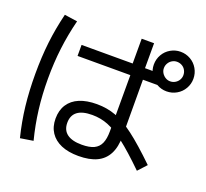

<svg xmlns="http://www.w3.org/2000/svg" viewBox="-125 -885 1115 1038"><g transform="rotate(20 432.0 -366.0)"><path d="M232.4 -164.1Q232.4 -211.9 254.4 -245.6Q276.4 -279.3 317.4 -296.4Q358.4 -313.5 417 -313.5Q475.6 -313.5 525.9 -294.9Q576.2 -276.4 636.7 -230.5Q697.3 -184.6 787.1 -97.7L742.2 -48.8Q658.2 -130.9 603 -173.3Q547.9 -215.8 504.9 -232.9Q461.9 -250 413.1 -250Q356.4 -250 328.1 -228.5Q299.8 -207 299.8 -164.1Q299.8 -122.1 328.6 -100.6Q357.4 -79.1 413.1 -79.1Q457 -79.1 482.9 -91.3Q508.8 -103.5 520.5 -129.9Q532.2 -156.2 532.2 -199.2V-553.7H522.5V-728.5H593.8V-554.7H604.5L605.5 -197.3Q605.5 -135.7 584.5 -95.2Q563.5 -54.7 522 -35.2Q480.5 -15.6 417 -15.6Q358.4 -15.6 317.4 -33.2Q276.4 -50.8 254.4 -84Q232.4 -117.2 232.4 -164.1ZM228.5 -585.9H574.2V-585H704.1V-522.5H228.5ZM631.8 -620.1Q631.8 -651.4 647 -677.7Q662.1 -704.1 688.5 -719.2Q714.8 -734.4 745.1 -734.4Q776.4 -734.4 802.7 -719.2Q829.1 -704.1 844.2 -677.7Q859.4 -651.4 859.4 -620.1Q859.4 -589.8 844.2 -563.5Q829.1 -537.1 802.7 -522Q776.4 -506.8 745.1 -506.8Q714.8 -506.8 688.5 -522Q662.1 -537.1 647 -563.5Q631.8 -589.8 631.8 -620.1ZM801.8 -620.1Q801.8 -635.7 794.4 -648.9Q787.1 -662.1 773.9 -669.4Q760.7 -676.8 745.1 -676.8Q730.5 -676.8 717.8 -669.4Q705.1 -662.1 697.3 -648.9Q689.5 -635.7 689.5 -620.1Q689.5 -605.5 697.3 -592.8Q705.1 -580.1 717.8 -572.3Q730.5 -564.5 745.1 -564.5Q760.7 -564.5 773.9 -572.3Q787.1 -580.1 794.4 -592.8Q801.8 -605.5 801.8 -620.1ZM46.9 -353.5Q46.9 -450.2 56.6 -535.2Q66.4 -620.1 87.9 -708L162.1 -697.3Q140.6 -612.3 130.4 -528.3Q120.1 -444.3 120.1 -352.5Q120.1 -260.7 130.4 -177.2Q140.6 -93.8 162.1 -9.8L87.9 2Q66.4 -84 56.6 -169.9Q46.9 -255.9 46.9 -353.5Z"/></g></svg>

Font: Pretendard GOV Variable
Style: Regular
Weight: 400
Designer: Base glyphs from Inter by Rasmus Andersson; Hangul glyphs from Noto Sans CJK(Source Han Sans) by Jang Soo-young and Kang
Foundry: Kil Hyung-jin
Version: Version 1.307;Glyphs 3.2 (3192)